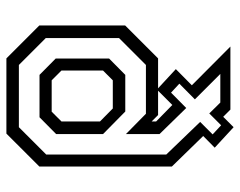

<svg xmlns="http://www.w3.org/2000/svg" viewBox="-95 -655 750 600"><g transform="rotate(90 280.0 -355.0)"><path d="M162.5 0 59.5 -103V-371L162.5 -474H256L196 -529.5L246.5 -579.5L125.5 -700H322.5L345 -677.5L377.5 -710L441.5 -651L405 -615L500.5 -517V-103L397.5 0ZM214 -103.5 163 -154V-321L214 -371.5H328.5L399 -302V-155.5L346.5 -103.5ZM231 -141.5H329L359.5 -172V-292.5L319 -332.5H231L200.5 -302V-172ZM183 -39H377.5L463 -124.5V-499.5L361 -605.5L400 -644.5L371.5 -671L334.5 -634L300.5 -668.5H211L290.5 -589L241.5 -540.5L269.5 -514.5L317.5 -562L399 -478.5V-373.5L335.5 -436H183L99 -352V-123ZM359.5 -454V-468L308 -518.5L263.5 -474H339.5Z"/></g></svg>

Font: Tourney
Style: Regular
Weight: 400
Designer: Tyler Finck
Foundry: Etcetera Type Co
Version: Version 1.015